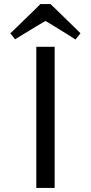

<svg xmlns="http://www.w3.org/2000/svg" viewBox="-20 -932 451 952"><path d="M160 -700H251V0H160ZM205 -828 168 -806Q130 -783 92 -760L55 -737L31 -767Q31 -766 68.5 -802.5Q106 -839 143.5 -875.5Q181 -912 180 -912H230Q229 -913 245 -898Q261 -883 282.5 -861.5Q304 -840 326.5 -818.5Q349 -797 364 -782L379 -767L354 -736Q355 -736 317.5 -759.5Q280 -783 242.5 -806Q205 -829 205 -828Z"/></svg>

Font: Tenor Sans
Style: Regular
Weight: 400
Designer: Denis Masharov
Foundry: Denis Masharov
Version: Version 1.1